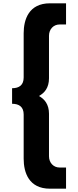

<svg xmlns="http://www.w3.org/2000/svg" viewBox="-20 -880 472 1160"><path d="M53 -253C96 -253 123 -234 123 -188V79C123 162 154 260 282 260H379V132H339C304 132 276 104 276 64V-193C276 -249 249 -282 215 -300C249 -318 276 -350 276 -407V-664C276 -704 304 -732 339 -732H379V-860H282C154 -860 123 -762 123 -679V-412C123 -366 96 -347 53 -347Z"/></svg>

Font: Sztylet
Style: Bd
Weight: 700
Foundry: Cannot Into Space Fonts, PlusOne Fonts
Version: Version 0.12